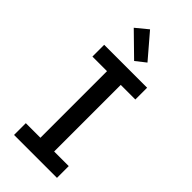

<svg xmlns="http://www.w3.org/2000/svg" viewBox="-303 -1046 1107 1107"><g transform="rotate(45 250.0 -492.5)"><path d="M75 0V-96H194V-639H75V-735H425V-639H306V-96H425V0ZM263 -791 126 -925 199 -985 324 -839Z"/></g></svg>

Font: Iosevka
Style: Bold
Weight: 700
Monospace: yes
Designer: Belleve Invis
Foundry: Belleve Invis
Version: Version 32.5.0; ttfautohint (v1.8.4)